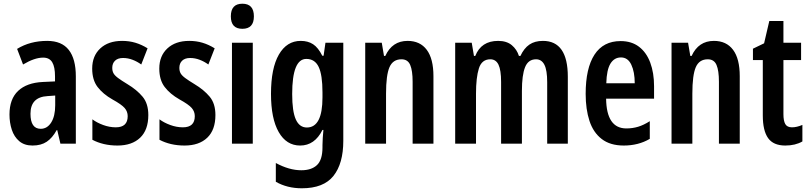

<svg xmlns="http://www.w3.org/2000/svg" viewBox="-20 -773 4353 1033"><path d="M234 -553Q312 -553 350 -504.5Q388 -456 388 -362V0H305L288 -73H285Q262 -31 231.5 -10.5Q201 10 155 10Q111 10 83.5 -13.5Q56 -37 43.5 -75Q31 -113 31 -157Q31 -240 77.5 -284Q124 -328 211 -332L276 -335V-362Q276 -413 261 -438Q246 -463 212 -463Q166 -463 104 -426L72 -510Q142 -553 234 -553ZM236 -256Q144 -251 144 -161Q144 -80 199 -80Q234 -80 255.5 -114Q277 -148 277 -207V-259Z M778 -154Q778 -74 734 -32Q690 10 612 10Q573 10 539 2Q505 -6 477 -21V-131Q501 -113 535 -100.5Q569 -88 603 -88Q667 -88 667 -148Q667 -173 650.5 -192Q634 -211 585 -238Q534 -267 505 -305Q476 -343 476 -404Q476 -472 519.5 -512.5Q563 -553 637 -553Q675 -553 708.5 -543Q742 -533 774 -513L740 -426Q718 -442 693 -451.5Q668 -461 642 -461Q614 -461 599 -446.5Q584 -432 584 -408Q584 -391 590.5 -379Q597 -367 615 -353.5Q633 -340 666 -320Q716 -290 747 -253Q778 -216 778 -154Z M1139 -154Q1139 -74 1095 -32Q1051 10 973 10Q934 10 900 2Q866 -6 838 -21V-131Q862 -113 896 -100.5Q930 -88 964 -88Q1028 -88 1028 -148Q1028 -173 1011.5 -192Q995 -211 946 -238Q895 -267 866 -305Q837 -343 837 -404Q837 -472 880.5 -512.5Q924 -553 998 -553Q1036 -553 1069.5 -543Q1103 -533 1135 -513L1101 -426Q1079 -442 1054 -451.5Q1029 -461 1003 -461Q975 -461 960 -446.5Q945 -432 945 -408Q945 -391 951.5 -379Q958 -367 976 -353.5Q994 -340 1027 -320Q1077 -290 1108 -253Q1139 -216 1139 -154Z M1284 -753Q1346 -753 1346 -685Q1346 -618 1284 -618Q1222 -618 1222 -685Q1222 -753 1284 -753ZM1340 -543V0H1228V-543Z M1598 -553Q1637 -553 1664.5 -535Q1692 -517 1714 -473H1721L1731 -543H1827V-15Q1827 107 1774 173.5Q1721 240 1604 240Q1525 240 1464 205V104Q1536 143 1601 143Q1656 143 1685.5 115Q1715 87 1715 20V8Q1715 -9 1716.5 -31Q1718 -53 1720 -74H1715Q1673 10 1595 10Q1521 10 1479.5 -62.5Q1438 -135 1438 -268Q1438 -406 1480.5 -479.5Q1523 -553 1598 -553ZM1628 -456Q1552 -456 1552 -267Q1552 -174 1571.5 -130.5Q1591 -87 1631 -87Q1715 -87 1715 -249V-276Q1715 -370 1694.5 -413Q1674 -456 1628 -456Z M2173 -553Q2240 -553 2276 -505Q2312 -457 2312 -363V0H2200V-333Q2200 -393 2187 -423.5Q2174 -454 2140 -454Q2094 -454 2075.5 -411.5Q2057 -369 2057 -269V0H1945V-543H2034L2046 -472H2053Q2090 -553 2173 -553Z M2901 -553Q3035 -553 3035 -360V0H2924V-331Q2924 -395 2909 -424.5Q2894 -454 2864 -454Q2822 -454 2805 -411.5Q2788 -369 2788 -284V0H2676V-332Q2676 -396 2662 -425Q2648 -454 2618 -454Q2572 -454 2556.5 -405Q2541 -356 2541 -269V0H2429V-543H2518L2530 -472H2537Q2569 -553 2660 -553Q2706 -553 2733.5 -530Q2761 -507 2772 -472H2780Q2799 -513 2828 -533Q2857 -553 2901 -553Z M3319 -552Q3378 -552 3418 -521.5Q3458 -491 3478.5 -436Q3499 -381 3499 -309V-242H3241Q3243 -82 3350 -82Q3383 -82 3413 -91Q3443 -100 3476 -121V-26Q3415 10 3336 10Q3263 10 3217.5 -25Q3172 -60 3151.5 -122.5Q3131 -185 3131 -268Q3131 -406 3178.5 -479Q3226 -552 3319 -552ZM3321 -464Q3285 -464 3264.5 -431Q3244 -398 3242 -325H3395Q3395 -386 3376.5 -425Q3358 -464 3321 -464Z M3821 -553Q3888 -553 3924 -505Q3960 -457 3960 -363V0H3848V-333Q3848 -393 3835 -423.5Q3822 -454 3788 -454Q3742 -454 3723.5 -411.5Q3705 -369 3705 -269V0H3593V-543H3682L3694 -472H3701Q3738 -553 3821 -553Z M4241 -88Q4267 -88 4297 -101V-12Q4278 -1 4255 4.5Q4232 10 4205 10Q4141 10 4112.5 -30Q4084 -70 4084 -152V-450H4031V-511L4091 -540L4119 -660H4195V-543H4290V-450H4195V-159Q4195 -123 4205 -105.5Q4215 -88 4241 -88Z"/></svg>

Font: Noto Sans Devanagari UI ExtraCondensed SemiBold
Style: Regular
Weight: 600
Width: 2
Designer: Jelle Bosma - Monotype Design Team
Foundry: Monotype Imaging Inc.
Version: Version 2.004; ttfautohint (v1.8.4.7-5d5b)